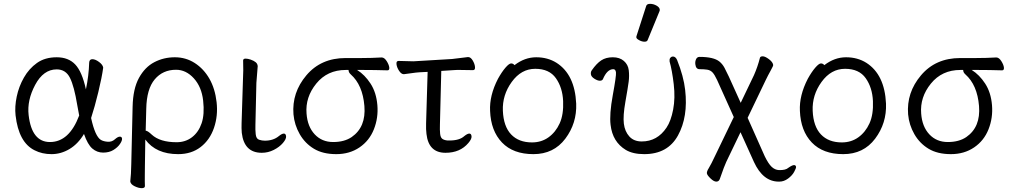

<svg xmlns="http://www.w3.org/2000/svg" viewBox="-20 -784 5262 999"><path d="M454 -170Q475 -74 505 -56Q519 -48 540.5 -46.5Q562 -45 577.5 -59Q593 -73 603.5 -73Q614 -73 615 -62.5Q616 -52 604 -34.5Q592 -17 570 -3.5Q548 10 516.5 10Q485 10 460.5 -11Q436 -32 417 -87Q386 -35 341.5 -8.5Q297 18 248 18Q199 18 160 -2Q77 -43 61 -184Q56 -229 67 -281.5Q78 -334 104.5 -380.5Q131 -427 172.5 -456.5Q214 -486 275 -486Q336 -486 371.5 -448.5Q407 -411 427 -319Q442 -390 444 -458Q445 -476 460.5 -476Q476 -476 495.5 -461.5Q515 -447 517 -432Q510 -381 491.5 -304.5Q473 -228 454 -170ZM240 -45Q340 -45 392 -183Q387 -209 382 -237Q366 -335 344 -379Q322 -423 275 -423Q206 -423 163 -342.5Q120 -262 129 -185Q145 -45 240 -45Z M907 18Q792 18 736 -58L734 79Q734 88 733.5 126.5Q733 165 734 184Q734 195 717.5 195Q701 195 680.5 185Q660 175 658 161V158Q662 125 663 71L670 -229Q672 -322 703 -378.5Q734 -435 783 -460.5Q832 -486 889.5 -486Q947 -486 993.5 -456Q1040 -426 1069.5 -374.5Q1099 -323 1107 -252.5Q1115 -182 1093.5 -119Q1072 -56 1024 -19Q976 18 907 18ZM738 -104Q748 -104 769 -84Q812 -44 899 -44Q945 -44 979 -70Q1013 -96 1029 -142.5Q1045 -189 1037 -260.5Q1029 -332 988.5 -376.5Q948 -421 896 -421Q827 -421 785 -371Q743 -321 741 -218Z M1244 -364Q1247 -419 1245 -470Q1246 -479 1257.5 -479Q1269 -479 1284 -474Q1318 -462 1320 -444L1321 -441L1314 -353L1309 -135Q1308 -109 1310.5 -85.5Q1313 -62 1328 -57Q1343 -52 1358 -52Q1402 -52 1431 -76Q1447 -89 1457 -89Q1467 -89 1468.5 -75Q1470 -61 1452 -40Q1434 -19 1404.5 -4Q1375 11 1342 11Q1250 11 1238 -93Q1236 -117 1237 -143Z M1996 -418Q1929 -420 1869 -420H1838Q1878 -395 1908 -349Q1938 -303 1943.5 -237Q1949 -171 1925.5 -111.5Q1902 -52 1850.5 -17Q1799 18 1729.5 18Q1660 18 1613.5 -10Q1567 -38 1539.5 -86Q1512 -134 1507 -189Q1498 -302 1574 -392Q1650 -482 1778 -482H1860Q1914 -482 1965 -485H1966Q1980 -485 1992 -466Q2004 -447 2005.5 -432.5Q2007 -418 1996 -418ZM1793 -420H1779Q1683 -420 1625.5 -349Q1568 -278 1575 -193Q1580 -125 1617.5 -85Q1655 -45 1713.5 -45Q1772 -45 1810 -71Q1885 -123 1876 -232.5Q1867 -342 1805 -397Q1794 -407 1794 -417Z M2441 -419 2376 -420Q2366 -420 2356 -420Q2346 -420 2338 -419L2276 -415L2269 -136Q2268 -108 2270 -88.5Q2272 -69 2281 -62Q2290 -55 2308 -53H2319Q2371 -53 2396 -76Q2412 -89 2422 -89Q2432 -89 2433.5 -75Q2435 -61 2417 -40Q2374 11 2298 11Q2210 11 2199 -87Q2196 -110 2197 -142L2205 -410L2164 -408Q2146 -407 2119.5 -403Q2093 -399 2082 -398H2081Q2068 -398 2056.5 -415.5Q2045 -433 2043 -450Q2041 -467 2054 -467L2131 -465L2332 -477Q2353 -479 2377.5 -482.5Q2402 -486 2414 -487H2416Q2429 -487 2439.5 -469.5Q2450 -452 2451.5 -435.5Q2453 -419 2441 -419Z M2657 -445Q2710 -486 2770 -486Q2830 -486 2876 -457Q2971 -396 2978 -245Q2982 -143 2921.5 -62.5Q2861 18 2755.5 18Q2650 18 2592 -42.5Q2534 -103 2530 -207Q2526 -287 2571 -374Q2591 -410 2610 -432Q2629 -454 2639.5 -454Q2650 -454 2657 -445ZM2748 -43Q2797 -43 2834 -69.5Q2871 -96 2892 -142Q2913 -188 2910 -258Q2907 -328 2872.5 -377Q2838 -426 2765 -426Q2692 -426 2642.5 -357.5Q2593 -289 2596.5 -207.5Q2600 -126 2639.5 -84.5Q2679 -43 2748 -43Z M3342 -752Q3345 -764 3362.5 -764Q3380 -764 3396.5 -754.5Q3413 -745 3413 -732Q3413 -729 3412 -727L3350 -576Q3347 -567 3333.5 -567Q3320 -567 3305.5 -575Q3291 -583 3291 -589.5Q3291 -596 3292 -597ZM3464 -464V-468Q3463 -478 3468.5 -484Q3474 -490 3481 -490Q3495 -490 3503 -472Q3537 -387 3545 -316Q3561 -176 3507.5 -79Q3454 18 3332 18Q3273 18 3236 -4Q3167 -46 3157 -134Q3150 -189 3168.5 -289.5Q3187 -390 3185 -407Q3183 -424 3171 -424Q3139 -424 3117 -372Q3113 -364 3101 -364Q3089 -364 3072.5 -374.5Q3056 -385 3054.5 -397.5Q3053 -410 3059 -418Q3084 -454 3108.5 -470Q3133 -486 3168.5 -486Q3204 -486 3226 -467Q3248 -448 3251.5 -418.5Q3255 -389 3251 -358.5Q3247 -328 3234 -254.5Q3221 -181 3226 -140.5Q3231 -100 3254.5 -74Q3278 -48 3319 -48Q3400 -48 3448 -120Q3471 -154 3482.5 -214Q3494 -274 3485.5 -346Q3477 -418 3464 -464Z M3620 -424Q3601 -424 3598 -449Q3596 -463 3601.5 -475.5Q3607 -488 3620 -488Q3693 -488 3723 -464Q3739 -451 3749.5 -431.5Q3760 -412 3772 -386L3834 -249L3903 -393Q3922 -436 3934 -483Q3936 -491 3948.5 -491Q3961 -491 3981 -476Q4001 -461 4003 -446Q4004 -442 3990 -417Q3976 -392 3964 -367L3870 -171L3959 29Q3978 68 3995 84Q4012 100 4033 101Q4068 102 4082 89Q4102 75 4111.5 75Q4121 75 4122 85Q4122 92 4112 110.5Q4102 129 4080.5 145Q4059 161 4035 161H4032Q3950 161 3903 59L3833 -96L3759 58Q3750 76 3725 148Q3720 161 3707 161Q3694 161 3676.5 144Q3659 127 3658 117.5Q3657 108 3668 90.5Q3679 73 3703 22L3798 -175L3711 -368Q3698 -396 3687 -407.5Q3676 -419 3659.5 -421.5Q3643 -424 3620 -424Z M4269 -445Q4322 -486 4382 -486Q4442 -486 4488 -457Q4583 -396 4590 -245Q4594 -143 4533.5 -62.5Q4473 18 4367.5 18Q4262 18 4204 -42.5Q4146 -103 4142 -207Q4138 -287 4183 -374Q4203 -410 4222 -432Q4241 -454 4251.5 -454Q4262 -454 4269 -445ZM4360 -43Q4409 -43 4446 -69.5Q4483 -96 4504 -142Q4525 -188 4522 -258Q4519 -328 4484.5 -377Q4450 -426 4377 -426Q4304 -426 4254.5 -357.5Q4205 -289 4208.5 -207.5Q4212 -126 4251.5 -84.5Q4291 -43 4360 -43Z M5194 -418Q5127 -420 5067 -420H5036Q5076 -395 5106 -349Q5136 -303 5141.5 -237Q5147 -171 5123.5 -111.5Q5100 -52 5048.5 -17Q4997 18 4927.5 18Q4858 18 4811.5 -10Q4765 -38 4737.5 -86Q4710 -134 4705 -189Q4696 -302 4772 -392Q4848 -482 4976 -482H5058Q5112 -482 5163 -485H5164Q5178 -485 5190 -466Q5202 -447 5203.5 -432.5Q5205 -418 5194 -418ZM4991 -420H4977Q4881 -420 4823.5 -349Q4766 -278 4773 -193Q4778 -125 4815.5 -85Q4853 -45 4911.5 -45Q4970 -45 5008 -71Q5083 -123 5074 -232.5Q5065 -342 5003 -397Q4992 -407 4992 -417Z"/></svg>

Font: LXGW WenKai
Style: Regular
Weight: 400
Designer: LXGW / Fontworks Inc.
Foundry: LXGW / Fontworks Inc.
Version: Version 1.520; June 14, 2025